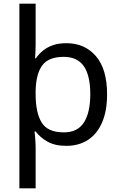

<svg xmlns="http://www.w3.org/2000/svg" viewBox="-20 -780 655 1040"><path d="M560 -269Q560 -178 532.5 -115.5Q505 -53 455.5 -21.5Q406 10 340 10Q277 10 237 -13Q197 -36 173 -68H167Q168 -61 169.5 -45Q171 -29 172 -12Q173 5 173 16V240H85V-760H173V-536Q173 -522 172 -499.5Q171 -477 170 -464H174Q190 -487 212.5 -505.5Q235 -524 266 -535Q297 -546 340 -546Q439 -546 499.5 -476Q560 -406 560 -269ZM469 -270Q469 -371 434 -421.5Q399 -472 325 -472Q243 -472 209 -426Q175 -380 173 -288V-269Q173 -170 205.5 -116.5Q238 -63 326 -63Q400 -63 434.5 -116.5Q469 -170 469 -270Z"/></svg>

Font: Noto Sans Cherokee
Style: Regular
Weight: 400
Designer: Monotype Design Team
Foundry: Monotype Imaging Inc.
Version: Version 2.001